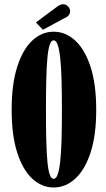

<svg xmlns="http://www.w3.org/2000/svg" viewBox="-20 -858 493 890"><path d="M228.5 11Q173 11 129 -30.2Q85 -71.5 59.5 -151.5Q34 -231.5 34 -349Q34 -467 59.5 -547.5Q85 -628 129 -669.5Q173 -711 228.5 -711Q284.5 -711 329.2 -669.5Q374 -628 400 -547.5Q426 -467 426 -349Q426 -231.5 400 -151.5Q374 -71.5 329.2 -30.2Q284.5 11 228.5 11ZM228.5 -29Q240 -29 247.2 -48.8Q254.5 -68.5 259 -108.5Q263.5 -148.5 265.2 -208.5Q267 -268.5 267 -349Q267 -429.5 265.2 -489.8Q263.5 -550 259 -590.2Q254.5 -630.5 247.2 -650.8Q240 -671 228.5 -671Q217.5 -671 210.5 -650.8Q203.5 -630.5 199.8 -590.2Q196 -550 194.5 -489.8Q193 -429.5 193 -349Q193 -268.5 194.5 -208.5Q196 -148.5 199.8 -108.5Q203.5 -68.5 210.5 -48.8Q217.5 -29 228.5 -29ZM179 -720 146.5 -754 244 -826.5Q251.5 -832 258.5 -835.2Q265.5 -838.5 272 -838.5Q282 -838.5 289.5 -833.2Q297 -828 301 -821Q305 -814 305 -806Q305 -796.5 299 -788Q293 -779.5 279 -774Z"/></svg>

Font: Imbue Thin 10pt Black
Style: Regular
Weight: 900
Version: Version 1.102